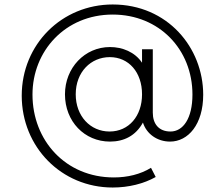

<svg xmlns="http://www.w3.org/2000/svg" viewBox="-20 -632 966 857"><path d="M483 205C554 205 622 188 675 158L654 117C607 146 549 160 488 160C273 160 125 -5 125 -210C125 -404 271 -567 483 -567C691 -567 839 -411 839 -210C839 -103 797 -45 741 -45C689 -45 662 -79 662 -129V-412H614V-352C582 -400 526 -422 471 -422C358 -422 270 -329 270 -211C270 -90 357 0 471 0C533 0 586 -26 618 -85C634 -34 682 0 739 0C820 0 887 -77 887 -209C887 -419 728 -612 483 -612C256 -612 77 -434 77 -205C77 24 254 205 483 205ZM318 -211C318 -311 386 -377 470 -377C555 -377 614 -309 614 -211C614 -114 555 -45 469 -45C383 -45 318 -114 318 -211Z"/></svg>

Font: Mluvka ExtraLight
Style: Regular
Weight: 200
Designer: Modified by Jiří Krblich, Original typeface by Gumpita Rahayu
Foundry: Gumpita Rahayu & Jiří Krblich
Version: Version 2.000;Glyphs 3.1.1 (3134)